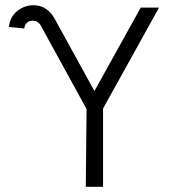

<svg xmlns="http://www.w3.org/2000/svg" viewBox="-20 -714 672 734"><path d="M73 -605 14 -611Q18 -649 45.5 -671.5Q73 -694 108 -694Q158 -694 187 -646L341 -366L518 -685H588L374 -299V0H308L311 -297L135 -618Q124 -635 105 -635Q92 -635 83 -627Q74 -619 73 -605Z"/></svg>

Font: Bellota
Style: Regular
Weight: 400
Designer: Kemie Guaida
Foundry: Kemie Guaida
Version: Version 1.000;PS 002.000;hotconv 1.0.70;makeotf.lib2.5.58329